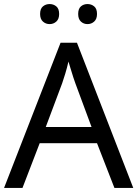

<svg xmlns="http://www.w3.org/2000/svg" viewBox="-20 -928 679 948"><path d="M545 0 459 -221H176L91 0H0L279 -717H360L638 0ZM352 -517Q349 -525 342 -546Q335 -567 328.5 -589.5Q322 -612 318 -624Q311 -593 302 -563.5Q293 -534 287 -517L206 -301H432ZM178 -859Q178 -885 192 -896.5Q206 -908 225 -908Q244 -908 258 -896.5Q272 -885 272 -859Q272 -834 258 -821.5Q244 -809 225 -809Q206 -809 192 -821.5Q178 -834 178 -859ZM366 -859Q366 -885 379.5 -896.5Q393 -908 412 -908Q431 -908 445 -896.5Q459 -885 459 -859Q459 -834 445 -821.5Q431 -809 412 -809Q393 -809 379.5 -821.5Q366 -834 366 -859Z"/></svg>

Font: Noto Sans Grantha
Style: Regular
Weight: 400
Designer: Monotype Design Team
Foundry: Monotype Imaging Inc.
Version: Version 2.003; ttfautohint (v1.8.4.7-5d5b)